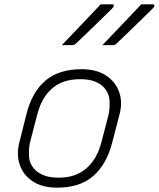

<svg xmlns="http://www.w3.org/2000/svg" viewBox="-20 -855 732 885"><path d="M444 -835H497Q505 -835 504.5 -829Q504 -823 498 -817Q467 -787 443 -763Q419 -739 393 -714.5Q367 -690 331 -655Q323 -647 312 -647H265Q308 -692 354 -740Q400 -788 444 -835ZM631 -835H684Q692 -835 691.5 -829Q691 -823 685 -817Q654 -787 630 -763Q606 -739 580 -714.5Q554 -690 518 -655Q510 -647 499 -647H452Q495 -692 541 -740Q587 -788 631 -835ZM356 -536Q424 -536 468 -507.5Q512 -479 529 -431.5Q546 -384 531 -328L497 -197Q471 -97 409.5 -43.5Q348 10 244 10Q175 10 131 -19Q87 -48 71 -95.5Q55 -143 69 -198L102 -329Q127 -430 189 -483Q251 -536 356 -536ZM349 -490Q270 -490 221 -448Q172 -406 152 -328L120 -205Q112 -176 113.5 -137.5Q115 -99 142 -72Q158 -56 184.5 -46Q211 -36 251 -36Q328 -36 377.5 -78.5Q427 -121 447 -198L479 -321Q487 -351 485 -389.5Q483 -428 456 -455Q440 -471 414.5 -480.5Q389 -490 349 -490Z"/></svg>

Font: Recursive Sn Lnr St Lt
Style: Italic
Weight: 300
Italic angle: -15°
Version: Version 1.079;hotconv 1.0.112;makeotfexe 2.5.65598; ttfautoh